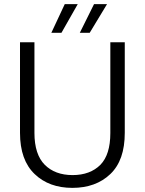

<svg xmlns="http://www.w3.org/2000/svg" viewBox="-20 -904 701 931"><path d="M77 -699C77 -699 77 -260 77 -260C77 -260 77 -260 77 -260C77 -171 101 -105 148 -60C195 -15 256 7 331 7C331 7 331 7 331 7C406 7 468 -15 515 -60C562 -105 585 -171 585 -260C585 -260 585 -699 585 -699C585 -699 515 -699 515 -699C515 -699 515 -259 515 -259C515 -259 515 -259 515 -259C515 -189 499 -138 467 -105C434 -72 389 -55 332 -55C332 -55 332 -55 332 -55C275 -55 230 -72 197 -105C164 -138 147 -190 147 -259C147 -259 147 -699 147 -699C147 -699 77 -699 77 -699ZM357 -884C357 -884 294 -884 294 -884C294 -884 229 -745 229 -745C229 -745 278 -745 278 -745C278 -745 357 -884 357 -884ZM499 -884C499 -884 436 -884 436 -884C436 -884 367 -745 367 -745C367 -745 415 -745 415 -745C415 -745 499 -884 499 -884Z"/></svg>

Font: wox.body
Style: Regular
Weight: 500
Designer: Ninad Kale (Devanagari), Jonny Pinhorn (Latin)
Foundry: Indian Type Foundry
Version: ""